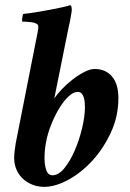

<svg xmlns="http://www.w3.org/2000/svg" viewBox="-20 -720 506 746"><path d="M282 -363Q265 -363 246 -345Q227 -327 210 -299Q193 -271 179 -236Q165 -201 159 -168Q153 -138 153 -106Q153 -78 160 -58.5Q167 -39 184 -39Q208 -39 230.5 -67Q253 -95 270.5 -135.5Q288 -176 299 -222Q310 -268 310 -304Q310 -313 309 -323.5Q308 -334 305 -343Q302 -352 296.5 -357.5Q291 -363 282 -363ZM191 -338Q202 -354 221 -374Q240 -394 262 -411Q284 -428 307 -440Q330 -452 348 -452Q390 -452 415 -423Q440 -394 440 -339Q440 -268 411 -205.5Q382 -143 339 -96Q296 -49 245.5 -21.5Q195 6 152 6Q128 6 107 -2Q86 -10 70 -24.5Q54 -39 44.5 -60Q35 -81 35 -107Q35 -117 37 -134.5Q39 -152 41 -163L120 -563Q123 -577 126 -593Q129 -609 129 -617Q129 -624 121.5 -628Q114 -632 104 -633.5Q94 -635 83.5 -635.5Q73 -636 67 -636Q65 -639 66.5 -651Q68 -663 71 -666Q92 -668 119.5 -672.5Q147 -677 174 -682Q201 -687 223 -692Q245 -697 253 -700Q257 -698 258 -692Q259 -686 259 -681Q259 -678 257.5 -669.5Q256 -661 254 -649.5Q252 -638 249.5 -626.5Q247 -615 245 -606Z"/></svg>

Font: Vermiglione
Style: Bold Italic
Weight: 700
Italic angle: -11°
Version: Version 1.000